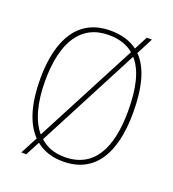

<svg xmlns="http://www.w3.org/2000/svg" viewBox="-143 -864 913 1013"><g transform="rotate(20 314.0 -357.5)"><path d="M143 -57 92 40H120L162 -40C202 -7 252 10 314 10C493 10 575 -131 575 -358C575 -499 548 -602 488 -662L536 -755H507L468 -680C428 -710 378 -725 315 -725C143 -725 53 -593 53 -359C53 -224 82 -120 143 -57ZM455 -655 156 -84C106 -143 81 -237 81 -358C81 -573 157 -700 315 -700C374 -700 420 -684 455 -655ZM314 -15C257 -15 211 -32 176 -65L474 -636C526 -578 547 -483 547 -358C547 -145 476 -15 314 -15Z"/></g></svg>

Font: Noto Serif Tamil SemiCondensed Thin
Style: Regular
Weight: 100
Width: 4
Designer: Indian Type Foundry, Tom Grace, and the Monotype Design Team
Foundry: Monotype Imaging Inc.
Version: Version 2.004